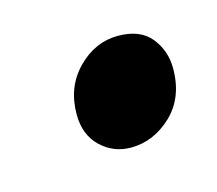

<svg xmlns="http://www.w3.org/2000/svg" viewBox="-37 -481 226 200"><g transform="rotate(-15 76.0 -381.0)"><path d="M39 -371Q39 -400.5 58 -419.8Q77 -439 101.5 -439Q125.5 -439 137 -424.8Q148.5 -410.5 148.5 -391.5Q148.5 -360 129 -341.5Q109.5 -323 85 -323Q66 -323 52.5 -336Q39 -349 39 -371Z"/></g></svg>

Font: Merriweather 144pt
Style: Italic
Weight: 400
Italic angle: -7.8°
Version: Version 2.101